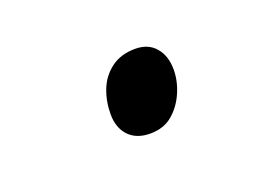

<svg xmlns="http://www.w3.org/2000/svg" viewBox="-36 -445 304 224"><g transform="rotate(-20 116.5 -333.5)"><path d="M123 -284Q106 -284 96.5 -294Q87 -304 87 -321Q87 -337 92.5 -351Q98 -365 110 -374Q122 -383 140 -383Q156 -383 165 -372.5Q174 -362 174 -345Q174 -331 168 -317Q162 -303 151 -293.5Q140 -284 123 -284Z"/></g></svg>

Font: Noto Sans Display Light
Style: Italic
Weight: 300
Italic angle: -12°
Designer: Monotype Design Team
Foundry: Monotype Imaging Inc.
Version: Version 2.003